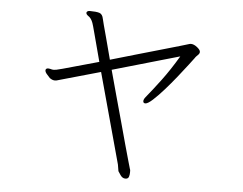

<svg xmlns="http://www.w3.org/2000/svg" viewBox="-52 -753 1105 874"><g transform="rotate(5 500.0 -316.0)"><path d="M512 -4 517 26Q519 30 528.5 43.5Q538 57 551 57Q564 57 567 47Q570 37 570 29Q570 24 570 19.5Q570 15 568 11Q567 7 558.5 -22Q550 -51 537.5 -97Q525 -143 509.5 -199.5Q494 -256 477.5 -315.5Q461 -375 446 -431Q502 -447 559 -463.5Q616 -480 666.5 -494.5Q717 -509 752 -519Q714 -455 677 -405.5Q640 -356 611 -321Q606 -315 604 -310Q602 -305 602 -302Q602 -292 612 -292Q623 -292 645.5 -312.5Q668 -333 695 -363.5Q722 -394 748 -426.5Q774 -459 793 -484Q812 -509 818 -517Q821 -522 825 -526Q829 -530 833 -534Q839 -540 839 -547Q839 -556 824 -568Q809 -580 795 -580Q791 -580 789 -579Q780 -576 745.5 -566Q711 -556 660.5 -541.5Q610 -527 551 -510Q492 -493 434 -476Q418 -538 408 -574.5Q398 -611 393 -630Q388 -649 386 -658Q382 -680 367.5 -684.5Q353 -689 324 -689Q312 -689 309 -681V-679Q309 -673 317 -667Q325 -662 330.5 -654.5Q336 -647 340 -636Q342 -632 355 -582.5Q368 -533 387 -462Q322 -444 283 -433Q244 -422 224 -416.5Q204 -411 196 -409.5Q188 -408 184 -408Q177 -408 174 -409Q170 -410 166 -411Q162 -412 158 -412Q152 -412 150 -410Q146 -407 146 -403Q146 -394 155.5 -384Q165 -374 169 -369Q181 -360 193 -360Q199 -360 204.5 -362Q210 -364 215 -365L399 -417Z"/></g></svg>

Font: Klee One
Style: Regular
Weight: 400
Designer: Fontworks Inc.
Foundry: Fontworks Inc.
Version: Version 1.100